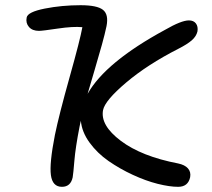

<svg xmlns="http://www.w3.org/2000/svg" viewBox="-20 -703 812 734"><path d="M216.8 11.2Q180.7 11.2 174.6 -33.4Q168.5 -78.1 189.9 -187Q205.6 -263.7 246.1 -408Q286.6 -552.2 294.9 -599.1Q259.8 -602.5 200.9 -593.8Q142.1 -585 128.9 -585Q103.5 -585 90.6 -600.1Q77.6 -615.2 82 -636.2Q85.9 -657.2 151.1 -670.2Q216.3 -683.1 288.1 -683.1Q351.1 -683.1 373.5 -665.5Q396 -647.9 387.2 -603Q380.9 -572.8 369.6 -532.2Q358.4 -491.7 341.1 -433.3Q323.7 -375 314.9 -344.2Q382.8 -465.3 610.8 -588.9Q673.3 -625 702.1 -625Q720.2 -625 729 -613.3Q737.8 -601.6 734.9 -583Q730.5 -564 713.1 -548.8Q695.8 -533.7 661.1 -516.1Q543.5 -456.1 462.4 -387.5Q381.3 -318.8 374 -282.2Q362.8 -224.1 441.9 -164.6Q521 -105 661.1 -78.1Q686.5 -72.8 698.5 -59.3Q710.4 -45.9 707 -25.9Q699.2 11.2 661.1 11.2Q628.4 11.2 582.8 -0.2Q537.1 -11.7 487.5 -34.7Q438 -57.6 395 -87.4Q352.1 -117.2 322.5 -157.7Q293 -198.2 289.1 -241.2Q288.1 -237.8 286.6 -230.5Q285.2 -223.1 284.2 -219.2Q268.6 -139.2 264.4 -89.1Q260.3 -39.1 257.8 -24.9Q250 11.2 216.8 11.2Z"/></svg>

Font: Shantell Sans Irregular
Style: Italic
Weight: 400
Italic angle: -11.31°
Designer: Stephen Nixon, Anya Danilova, Shantell Martin
Foundry: Arrow Type
Version: Version 1.006;[9816181b4]